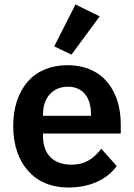

<svg xmlns="http://www.w3.org/2000/svg" viewBox="-20 -825 598 857"><path d="M299 -581 222 -618 317 -805 425 -752ZM285 12C208 12 147 -15 105 -63C63 -110 39 -178 39 -262C39 -345 62 -412 103 -460C144 -507 205 -534 281 -534C362 -534 422 -504 461 -456C500 -408 519 -343 519 -271V-229H172V-216C172 -140 215 -90 299 -90C363 -90 400 -120 432 -161L501 -84C458 -24 382 12 285 12ZM283 -438C215 -438 172 -388 172 -316V-308H386V-317C386 -389 350 -438 283 -438Z"/></svg>

Font: Plexus Sans SemiBold
Style: Regular
Weight: 600
Version: Version 2.001;PS 002.001;hotconv 1.0.70;makeotf.lib2.5.58329